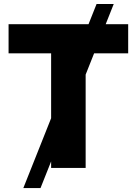

<svg xmlns="http://www.w3.org/2000/svg" viewBox="-20 -850 692 972"><path d="M98.1 102.1 468.8 -829.6H555.7L185.1 102.1ZM23.4 -580.1V-727.5H628.9V-580.1H413.6V0H238.8V-580.1Z"/></svg>

Font: Inter 28pt ExtraBold
Style: Regular
Weight: 800
Designer: Rasmus Andersson
Foundry: rsms
Version: Version 4.001;git-66647c0bb